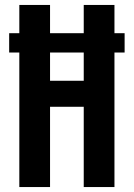

<svg xmlns="http://www.w3.org/2000/svg" viewBox="-20 -755 540 775"><path d="M58 0V-543H17V-621H58V-735H182V-621H318V-735H442V-621H483V-543H442V0H318V-324H182V0ZM182 -429H318V-543H182Z"/></svg>

Font: Iosevka Extrabold
Style: Regular
Weight: 800
Monospace: yes
Designer: Belleve Invis
Foundry: Belleve Invis
Version: Version 32.5.0; ttfautohint (v1.8.4)